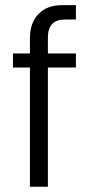

<svg xmlns="http://www.w3.org/2000/svg" viewBox="-20 -710 346 730"><path d="M162.1 -567.4V-506.8H268.6V-453.1H162.1V0H93.8V-453.1H29.3V-506.8H93.8V-564.5Q93.8 -623 126 -656.2Q158.2 -690.4 215.8 -690.4H268.6V-635.7H226.6Q162.1 -635.7 162.1 -567.4Z"/></svg>

Font: DINish
Style: Regular
Weight: 400
Designer: Bert Driehuis
Foundry: Playbeing
Version: Version 3.008; git-95204e4c-release